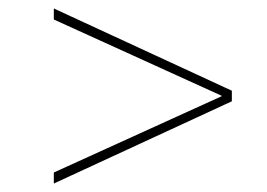

<svg xmlns="http://www.w3.org/2000/svg" viewBox="-20 -587 630 453"><path d="M107 -541V-567L527 -373V-348L107 -154V-180L503 -360V-361Z"/></svg>

Font: Hepta Slab ExtraLight ExtraLight
Style: Regular
Weight: 250
Version: Version 1.102